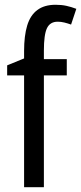

<svg xmlns="http://www.w3.org/2000/svg" viewBox="-20 -785 340 805"><path d="M260 -469H164V0H81V-469H10V-511L81 -540V-571Q81 -635 94 -678Q107 -721 136.5 -743Q166 -765 213 -765Q238 -765 258.5 -760.5Q279 -756 300 -748L278 -682Q264 -687 250 -690.5Q236 -694 222 -694Q190 -694 177 -667Q164 -640 164 -573V-537H260Z"/></svg>

Font: Noto Sans Display Condensed
Style: Regular
Weight: 400
Width: 3
Designer: Monotype Design Team
Foundry: Monotype Imaging Inc.
Version: Version 2.003